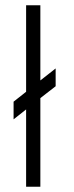

<svg xmlns="http://www.w3.org/2000/svg" viewBox="-20 -708 282 728"><path d="M79 0V-293L31.5 -255.5V-322.5L79 -360V-688H133V-403L191 -448.5V-381L133 -336V0Z"/></svg>

Font: League Spartan Light
Style: Regular
Weight: 277
Foundry: The League of Moveable Type
Version: Version 2.002